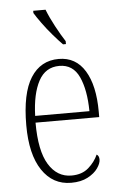

<svg xmlns="http://www.w3.org/2000/svg" viewBox="-55 -805 532 853"><g transform="rotate(-5 211.5 -378.0)"><path d="M228 10Q146 10 98.5 -61Q51 -132 51 -262Q51 -404 95 -473.5Q139 -543 220 -543Q296 -543 336.5 -477Q377 -411 377 -294V-270H93Q93 -144 130.5 -83Q168 -22 232 -22Q279 -22 308 -47.5Q337 -73 351 -105Q362 -99 362 -82Q362 -65 347 -43.5Q332 -22 302 -6Q272 10 228 10ZM336 -300Q335 -395 308 -453.5Q281 -512 220 -512Q158 -512 127.5 -455Q97 -398 94 -300ZM245 -606Q227 -624 202.5 -652.5Q178 -681 157 -710Q136 -739 126 -756V-766H181Q194 -732 216.5 -690Q239 -648 258 -619V-606Z"/></g></svg>

Font: Noto Serif Condensed ExtraLight
Style: Regular
Weight: 200
Width: 3
Designer: Monotype Design Team
Foundry: Monotype Imaging Inc.
Version: Version 2.013; ttfautohint (v1.8.4.7-5d5b)